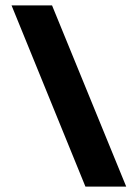

<svg xmlns="http://www.w3.org/2000/svg" viewBox="-20 -694 512 714"><path d="M297.7 0H449.4L173.5 -674H22.9Z"/></svg>

Font: Anybody Thin
Style: Regular
Weight: 100
Designer: Tyler Finck
Foundry: Etcetera Type Company
Version: Version 1.114;gftools[0.9.25]